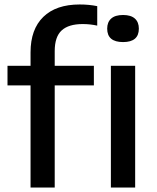

<svg xmlns="http://www.w3.org/2000/svg" viewBox="-20 -838 700 858"><path d="M116.5 0V-456.5H13.5V-544H116.5V-604Q116.5 -707 173.5 -762.5Q230.5 -818 336 -818Q378 -818 414.5 -810.5V-723.5Q383 -730.5 349.5 -730.5Q286.5 -730.5 255.5 -702Q224.5 -673.5 224.5 -609.5V-544H399.5V-456.5H224.5V0ZM530 -650Q459 -650 459 -710Q459 -739 476.8 -755Q494.5 -771 530 -771Q565 -771 582.8 -755Q600.5 -739 600.5 -710Q600.5 -650 530 -650ZM475.5 0V-544H584V0Z"/></svg>

Font: Encode Sans SmExp Md
Style: Regular
Weight: 500
Width: 6
Designer: Multiple Designers
Foundry: Impallari Type
Version: Version 3.002; ttfautohint (v1.8.3) -l 8 -r 50 -G 200 -x 14 